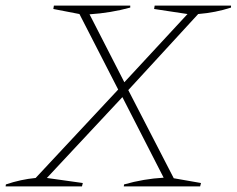

<svg xmlns="http://www.w3.org/2000/svg" viewBox="-33 -664 843 684"><path d="M-13 0 -12 -7Q41 -25 94 -30L388 -345L250 -614L157 -632L159 -644H431V-637Q362 -618 286 -613L410 -371L635 -614L516 -632L518 -644H790V-637Q735 -619 673 -614L424 -343L586 -29L683 -12L680 0H408L409 -7Q479 -27 550 -31L403 -318L134 -30L262 -12L259 0Z"/></svg>

Font: Piazzolla SC Thin
Style: Italic
Weight: 100
Italic angle: -11.3°
Designer: Juan Pablo del Peral
Foundry: Huerta Tipografica
Version: Version 1.330